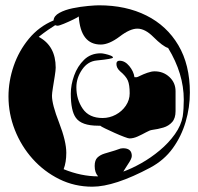

<svg xmlns="http://www.w3.org/2000/svg" viewBox="-20 -691 748 724"><path d="M328 13Q261 13 203.5 -15.5Q146 -44 103 -92Q60 -140 36 -201Q12 -262 12 -327Q12 -385 31.5 -442Q51 -499 89 -545Q127 -591 182 -614Q183 -631 204 -642.5Q225 -654 254.5 -660Q284 -666 312 -668.5Q340 -671 353 -671Q455 -671 532 -632.5Q609 -594 652.5 -520.5Q696 -447 696 -342Q696 -286 680 -231.5Q664 -177 631.5 -132Q599 -87 547 -59Q412 13 328 13ZM350 -26Q337 -40 337 -65Q337 -87 347.5 -97Q358 -107 374.5 -112Q391 -117 408 -122Q410 -123 414.5 -124Q419 -125 426 -128Q435 -132 444 -132Q477 -132 477 -103Q477 -93 464 -74Q456 -62 451.5 -54.5Q447 -47 445 -44Q476 -55 512.5 -75.5Q549 -96 582.5 -124Q616 -152 639.5 -185Q663 -218 669 -252Q671 -266 672 -282Q673 -298 673 -315Q673 -413 614 -510Q594 -516 558 -552Q527 -583 498 -583Q470 -583 431 -553Q391 -523 360 -523Q284 -523 277 -629Q274 -626 256.5 -617.5Q239 -609 221 -601.5Q203 -594 197 -594Q194 -594 188 -596Q177 -589 161.5 -578.5Q146 -568 126 -552Q190 -518 190 -436Q190 -426 186.5 -404Q183 -382 179.5 -360.5Q176 -339 176 -330Q176 -297 203 -228Q230 -158 230 -115Q230 -79 220 -53Q286 -26 350 -26ZM468 -169Q464 -169 448 -175Q432 -181 412 -190Q392 -199 376.5 -206.5Q361 -214 358 -217H350Q287 -217 266 -247Q247 -273 247 -338Q247 -371 259.5 -406Q272 -441 297 -465.5Q322 -490 360 -490Q366 -490 377 -487.5Q388 -485 397 -481.5Q406 -478 406 -474Q406 -469 345 -463Q311 -460 289.5 -428.5Q268 -397 268 -362Q268 -316 292 -281Q316 -246 367 -246Q393 -246 416.5 -258.5Q440 -271 454.5 -292.5Q469 -314 469 -339Q469 -371 462 -387.5Q455 -404 432 -423Q419 -435 419 -450Q419 -462 431 -462Q451 -462 467.5 -442Q484 -422 487 -400H496Q498 -400 509 -405.5Q520 -411 535.5 -416.5Q551 -422 563 -422Q596 -422 619 -400.5Q642 -379 642 -347V-272Q642 -245 629 -230.5Q616 -216 596 -210Q576 -204 553 -201Q545 -200 530.5 -192Q516 -184 499.5 -176.5Q483 -169 468 -169Z"/></svg>

Font: Moo Lah Lah
Style: Regular
Weight: 400
Designer: Robert E. Leuschke
Foundry: Robert E. Leuschke
Version: Version 1.010; ttfautohint (v1.8.3)